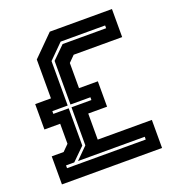

<svg xmlns="http://www.w3.org/2000/svg" viewBox="-128 -805 842 910"><g transform="rotate(-20 293.5 -350.0)"><path d="M30 0V-141.5H90L120.5 -172V-273H41V-401H120.5V-597L223.5 -700H537V-558.5H292.5L262 -528V-401H357V-273H262V-141.5H535V0ZM79 -64H476V-78H139.5L197.5 -136V-328H298V-342H197.5V-562L260.5 -624H480V-638H255.5L183.5 -566V-342H106V-328H183.5V-140L120.5 -78H79Z"/></g></svg>

Font: Tourney Condensed Regular
Style: Bold
Weight: 700
Width: 3
Designer: Tyler Finck
Foundry: Etcetera Type Co
Version: Version 1.010; ttfautohint (v1.8.3)